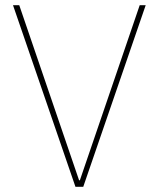

<svg xmlns="http://www.w3.org/2000/svg" viewBox="-20 -718 610 738"><path d="M300 0 540 -698H517L287 -25H284L54 -698H30L270 0Z"/></svg>

Font: IBM Plex Arabic Thin
Style: Regular
Weight: 100
Designer: Mike Abbink, Paul van der Laan, Pieter van Rosmalen, Wael Morcos, Khajak Apelian
Foundry: Bold Monday
Version: Version 1.0